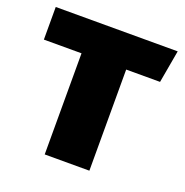

<svg xmlns="http://www.w3.org/2000/svg" viewBox="-102 -626 691 719"><g transform="rotate(20 243.5 -266.5)"><path d="M329 0H151V-403H1V-533H487L464 -403H329Z"/></g></svg>

Font: Trujillo ExtraBold
Style: Regular
Weight: 800
Designer: Fira Sans original fonts by bBox Type GmbH, Carrois Corporate GbR, & Edenspiekermann AG / Changes by Cristiano Sobral
Foundry: Fira Sans original fonts by bBox Type GmbH, Carrois Corporate GbR, & Edenspiekermann AG / Changes by Cristiano Sobral
Version: Version 4.301;July 28, 2020;FontCreator 13.0.0.2655 64-bit